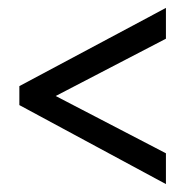

<svg xmlns="http://www.w3.org/2000/svg" viewBox="-20 -598 470 486"><path d="M400 -132 29 -332V-380L400 -578V-500L121 -355L400 -210Z"/></svg>

Font: Noto Sans Georgian ExtraCondensed
Style: Regular
Weight: 400
Width: 2
Designer: Monotype Design Team, Akaki Razmadze
Foundry: Google LLC
Version: Version 2.005; ttfautohint (v1.8.4.7-5d5b)